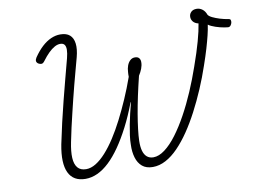

<svg xmlns="http://www.w3.org/2000/svg" viewBox="-103 -1205 1849 1381"><g transform="rotate(-10 821.0 -514.0)"><path d="M415 19Q326 19 292.5 -51Q259 -121 285 -256Q301 -333 318.5 -409.5Q336 -486 355.5 -562Q375 -638 394.5 -713Q414 -788 433 -859Q442 -894 442.5 -918.5Q443 -943 433.5 -956Q424 -969 402 -969Q382 -969 360.5 -957Q339 -945 316 -922.5Q293 -900 267 -865Q257 -852 246.5 -851Q236 -850 222 -858Q210 -867 209.5 -878Q209 -889 218 -903Q248 -947 280 -976.5Q312 -1006 346 -1021Q380 -1036 414 -1036Q459 -1036 483.5 -1014.5Q508 -993 513 -952Q518 -911 503 -854Q490 -806 477 -757.5Q464 -709 451 -660Q438 -611 426 -561.5Q414 -512 402 -462.5Q390 -413 378.5 -362.5Q367 -312 357 -261Q343 -193 345.5 -146Q348 -99 369 -74Q390 -49 431 -49Q466 -49 502.5 -71.5Q539 -94 576 -135Q613 -176 649 -231.5Q685 -287 719.5 -354.5Q754 -422 786.5 -496.5Q819 -571 847 -650Q847 -662 847 -669Q847 -676 848 -684Q849 -710 857 -731.5Q865 -753 879.5 -766.5Q894 -780 914 -780Q936 -780 945.5 -767.5Q955 -755 954 -736Q954 -716 945 -692Q936 -668 921 -645Q903 -572 888.5 -504.5Q874 -437 864 -378Q854 -319 848 -269Q842 -219 841 -183Q840 -139 848.5 -109.5Q857 -80 875.5 -64.5Q894 -49 922 -49Q962 -49 1006 -82Q1050 -115 1093.5 -173Q1137 -231 1178.5 -306.5Q1220 -382 1256.5 -467Q1293 -552 1323 -639Q1341 -689 1355 -733Q1369 -777 1379.5 -814.5Q1390 -852 1397 -883.5Q1404 -915 1408 -941Q1382 -947 1369.5 -962.5Q1357 -978 1357 -997Q1357 -1018 1371.5 -1032.5Q1386 -1047 1412 -1047Q1435 -1047 1454 -1032.5Q1473 -1018 1482 -992Q1489 -980 1511.5 -969Q1534 -958 1564.5 -948.5Q1595 -939 1628 -934Q1638 -933 1640.5 -925.5Q1643 -918 1642 -909Q1640 -896 1632 -886Q1624 -876 1612 -877Q1601 -878 1586 -880.5Q1571 -883 1555 -887Q1539 -891 1523 -896.5Q1507 -902 1494 -908Q1481 -914 1472 -921Q1467 -886 1457 -845Q1447 -804 1432 -753Q1417 -702 1394 -636Q1366 -553 1331.5 -472.5Q1297 -392 1258.5 -318.5Q1220 -245 1178.5 -184Q1137 -123 1092.5 -77Q1048 -31 1001 -6Q954 19 906 19Q858 19 829 -5.5Q800 -30 787.5 -72Q775 -114 777 -165Q777 -197 782 -234Q787 -271 794.5 -310.5Q802 -350 811.5 -389.5Q821 -429 831 -467H828Q792 -372 752.5 -295.5Q713 -219 672 -160Q631 -101 588.5 -61Q546 -21 502.5 -1Q459 19 415 19Z"/></g></svg>

Font: Playwrite CO Light
Style: Regular
Weight: 300
Version: Version 1.002